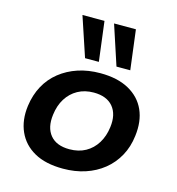

<svg xmlns="http://www.w3.org/2000/svg" viewBox="-113 -861 891 968"><g transform="rotate(15 332.0 -377.0)"><path d="M303 10Q212 10 153 -23Q94 -56 67.5 -115Q41 -174 51 -250Q59 -309 84.5 -356Q110 -403 151.5 -436Q193 -469 246 -486.5Q299 -504 362 -504Q452 -504 511.5 -471Q571 -438 597 -380Q623 -322 613 -244Q606 -185 580 -138Q554 -91 513 -58Q472 -25 419 -7.5Q366 10 303 10ZM309 -93Q357 -93 393 -113Q429 -133 451.5 -169.5Q474 -206 480 -254Q489 -322 456 -361.5Q423 -401 355 -401Q308 -401 272 -381Q236 -361 213.5 -325Q191 -289 185 -240Q176 -172 208.5 -132.5Q241 -93 309 -93ZM431 -557 363 -764H477L503 -557ZM267 -557 198 -764H313L339 -557Z"/></g></svg>

Font: Nunito Sans 10pt SemiExpanded
Style: Bold Italic
Weight: 700
Width: 6
Italic angle: -9°
Designer: Vernon Adams
Foundry: Vernon Adams
Version: Version 3.101;gftools[0.9.27]